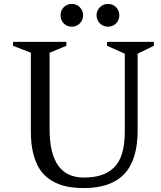

<svg xmlns="http://www.w3.org/2000/svg" viewBox="-20 -932 814 972"><path d="M403.8 -33.2Q453.1 -33.2 489.7 -44.4Q526.4 -55.7 554.7 -81.5Q583 -107.4 597.4 -153.3Q611.8 -199.2 611.8 -265.1V-660.2L522 -700.2V-720.2H758.8V-700.2L676.8 -660.2V-272Q676.8 -123 609.4 -51.5Q542 20 405.8 20Q357.9 20 319.6 12.5Q281.2 4.9 246.1 -14.9Q210.9 -34.7 187.5 -66.2Q164.1 -97.7 150.1 -147.9Q136.2 -198.2 136.2 -265.1V-665L45.9 -700.2V-720.2H315.9V-700.2L231 -665V-277.8Q231 -33.2 403.8 -33.2ZM286.6 -855Q286.6 -867.2 290.8 -877.4Q294.9 -887.7 302.7 -895.5Q310.5 -903.3 320.8 -907.7Q331.1 -912.1 343.8 -912.1Q355.5 -912.1 366 -907.7Q376.5 -903.3 384 -895.5Q391.6 -887.7 396.2 -877.4Q400.9 -867.2 400.9 -855Q400.9 -842.3 396.2 -831.8Q391.6 -821.3 384 -813.5Q376.5 -805.7 366 -801.3Q355.5 -796.9 343.8 -796.9Q331.1 -796.9 320.8 -801.3Q310.5 -805.7 302.7 -813.5Q294.9 -821.3 290.8 -831.8Q286.6 -842.3 286.6 -855ZM468.8 -855Q468.8 -867.2 473.4 -877.4Q478 -887.7 485.8 -895.5Q493.7 -903.3 504.2 -907.7Q514.6 -912.1 526.9 -912.1Q539.1 -912.1 549.6 -907.7Q560.1 -903.3 567.6 -895.5Q575.2 -887.7 579.6 -877.4Q584 -867.2 584 -855Q584 -842.3 579.6 -831.8Q575.2 -821.3 567.6 -813.5Q560.1 -805.7 549.6 -801.3Q539.1 -796.9 526.9 -796.9Q514.6 -796.9 504.2 -801.3Q493.7 -805.7 485.8 -813.5Q478 -821.3 473.4 -831.8Q468.8 -842.3 468.8 -855Z"/></svg>

Font: Amethysta
Style: Regular
Weight: 400
Designer: Konstantin Vinogradov, Alexei Vanyashin
Foundry: Cyreal (www.cyreal.org)
Version: Version 1.002